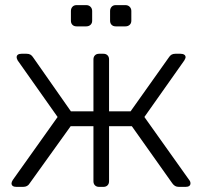

<svg xmlns="http://www.w3.org/2000/svg" viewBox="-20 -730 789 750"><path d="M44 0Q35 0 30 -3.5Q25 -7 25 -14Q25 -19 30 -27L205 -273L49 -494Q47 -498 46 -501Q45 -504 45 -506Q45 -513 50 -516.5Q55 -520 64 -520H84Q93 -520 99 -516.5Q105 -513 110 -505L257 -295H345V-498Q345 -508 351 -514Q357 -520 367 -520H384Q394 -520 400 -514Q406 -508 406 -498V-295H490L639 -505Q644 -513 650 -516.5Q656 -520 665 -520H685Q694 -520 699.5 -516.5Q705 -513 705 -506Q705 -504 703.5 -501Q702 -498 700 -494L544 -273L719 -27Q724 -21 724 -14Q724 -7 719 -3.5Q714 0 705 0H679Q670 0 664 -3.5Q658 -7 653 -14L495 -237H406V-22Q406 -12 400 -6Q394 0 384 0H367Q357 0 351 -6Q345 -12 345 -22V-237H256L96 -14Q92 -7 85.5 -3.5Q79 0 70 0ZM432 -627Q422 -627 416 -633Q410 -639 410 -649V-687Q410 -697 416 -703.5Q422 -710 432 -710H470Q480 -710 486.5 -703.5Q493 -697 493 -687V-649Q493 -639 486.5 -633Q480 -627 470 -627ZM279 -627Q269 -627 263 -633Q257 -639 257 -649V-687Q257 -697 263 -703.5Q269 -710 279 -710H317Q327 -710 333.5 -703.5Q340 -697 340 -687V-649Q340 -639 333.5 -633Q327 -627 317 -627Z"/></svg>

Font: Rubik Light
Style: Regular
Weight: 300
Designer: Hubert and Fischer
Foundry: Hubert and Fischer
Version: Version 2.300;gftools[0.9.30]